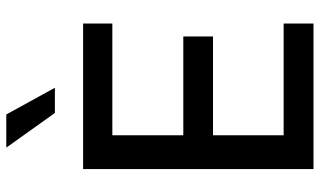

<svg xmlns="http://www.w3.org/2000/svg" viewBox="-228 -812 1040 625"><g transform="rotate(-90 292.5 -500.0)"><path d="M236.8 -841.8 124 -1000H231.9L318.8 -841.8ZM164.1 -654.8V-423.8H485.8V-327.1H164.1V-97.2H527.8V0H54.2V-750H527.8V-654.8Z"/></g></svg>

Font: Oakes Grotesk
Style: Medium
Weight: 500
Designer: Samuel Oakes
Foundry: Samuel Oakes
Version: Version 1.0 | wf-rip DC20170320